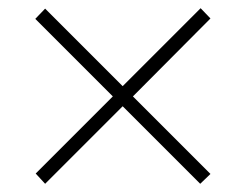

<svg xmlns="http://www.w3.org/2000/svg" viewBox="-20 -561 599 468"><path d="M90 -113 279 -302 468 -113 493 -137 304 -326 493 -516 469 -541 279 -351 90 -540 66 -515 255 -326 67 -138Z"/></svg>

Font: Noto Serif Telugu ExtraLight
Style: Regular
Weight: 200
Designer: Jelle Bosma - Monotype Design Team
Foundry: Monotype Imaging Inc.
Version: Version 2.005